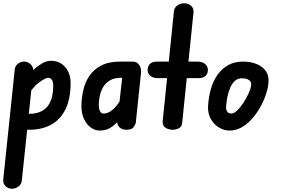

<svg xmlns="http://www.w3.org/2000/svg" viewBox="-58 -792 1722 1172"><path d="M15 360Q-9 360 -25 343.5Q-41 327 -38 302L32 -368Q35 -391 52 -403.5Q69 -416 89 -416Q113 -416 130.5 -398Q148 -380 145 -355L75 312Q72 334 54 347Q36 360 15 360ZM373 -286Q373 -189 342 -125.5Q311 -62 254.5 -31Q198 0 121 0H74L84 -97H116Q164 -97 194 -112.5Q224 -128 239.5 -153Q255 -178 261 -208Q267 -238 267 -266Q267 -290 259.5 -303.5Q252 -317 235 -317Q219 -317 179 -287.5Q139 -258 95 -184L112 -329Q125 -345 147.5 -366.5Q170 -388 198 -404.5Q226 -421 254 -421Q289 -421 315.5 -404Q342 -387 357.5 -356.5Q373 -326 373 -286Z M552 5Q521 5 495.5 -14Q470 -33 454.5 -66.5Q439 -100 439 -143Q439 -192 450 -240.5Q461 -289 487.5 -328.5Q514 -368 560 -392Q606 -416 676 -416H723L712 -317H680Q639 -317 612.5 -301Q586 -285 571.5 -260Q557 -235 551 -206.5Q545 -178 545 -154Q545 -129 552 -114Q559 -99 575 -99Q595 -99 615 -111.5Q635 -124 655.5 -149.5Q676 -175 699 -214L688 -80Q665 -50 631 -22.5Q597 5 552 5ZM714 0Q686 0 670.5 -16Q655 -32 658 -52L699 -416H754Q777 -416 791 -396.5Q805 -377 803 -350L771 -44Q769 -31 757.5 -15.5Q746 0 714 0Z M995 0Q972 0 952.5 -12Q933 -24 935 -52L1004 -726Q1006 -744 1023.5 -758Q1041 -772 1066 -772Q1091 -772 1108.5 -756.5Q1126 -741 1123 -715L1054 -42Q1052 -19 1035 -9.5Q1018 0 995 0ZM843 -365Q843 -387 857 -401.5Q871 -416 899 -416H1148Q1177 -416 1194 -401.5Q1211 -387 1211 -365Q1211 -343 1197 -329Q1183 -315 1154 -315H905Q877 -315 860 -329Q843 -343 843 -365Z M1343 5Q1310 5 1279 -13.5Q1248 -32 1229 -65.5Q1210 -99 1212 -143Q1215 -197 1228.5 -246Q1242 -295 1268.5 -333.5Q1295 -372 1334 -394Q1373 -416 1427 -416Q1472 -416 1509 -401Q1546 -386 1566 -356Q1586 -326 1580 -280Q1577 -250 1564 -212Q1551 -174 1529.5 -136Q1508 -98 1479.5 -66Q1451 -34 1416.5 -14.5Q1382 5 1343 5ZM1355 -99Q1371 -99 1390.5 -118Q1410 -137 1428.5 -165.5Q1447 -194 1460 -223Q1473 -252 1475 -272Q1478 -292 1462.5 -303Q1447 -314 1418 -314Q1393 -314 1376 -298.5Q1359 -283 1347.5 -257Q1336 -231 1330 -200.5Q1324 -170 1322 -140Q1321 -124 1328.5 -111.5Q1336 -99 1355 -99Z"/></svg>

Font: Edu NSW ACT Foundation
Style: Bold
Weight: 700
Version: Version 1.003